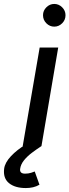

<svg xmlns="http://www.w3.org/2000/svg" viewBox="-85 -741 352 973"><path d="M30 0 116 -500H210L125 0ZM190 -606Q167 -606 150 -623Q133 -640 133 -664Q133 -687 150 -704Q167 -721 190 -721Q213 -721 230 -704Q247 -687 247 -664Q247 -640 230 -623Q213 -606 190 -606ZM46 212Q-9 212 -39.5 187Q-70 162 -64 114Q-60 83 -29.5 50.5Q1 18 46 -9L124 0Q101 15 77 33Q53 51 36.5 71.5Q20 92 17 115Q14 139 42 139Q59 139 73 134.5Q87 130 91 128L115 195Q100 204 82.5 208Q65 212 46 212Z"/></svg>

Font: Figtree Medium
Style: Italic
Weight: 500
Italic angle: -9.5°
Foundry: Erik Kennedy
Version: Version 2.001; ttfautohint (v1.8.4.7-5d5b);gftools[0.9.27]